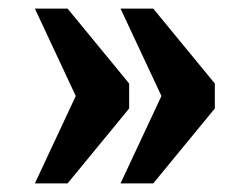

<svg xmlns="http://www.w3.org/2000/svg" viewBox="-20 -493 579 446"><path d="M260 -67 355 -270 260 -473H336L479 -299V-241L336 -67ZM61 -67 156 -270 61 -473H137L280 -299V-241L137 -67Z"/></svg>

Font: Noto Serif Armenian SemiCondensed ExtraBold
Style: Regular
Weight: 800
Width: 4
Designer: Monotype Design Team
Foundry: Monotype Imaging Inc.
Version: Version 2.008; ttfautohint (v1.8.4.7-5d5b)